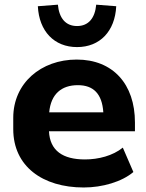

<svg xmlns="http://www.w3.org/2000/svg" viewBox="-20 -811 641 842"><path d="M347.2 11.2C429.2 11.2 514.2 -13.7 564.9 -56.6L518.6 -163.6C474.6 -127.9 411.6 -111.8 352.5 -111.8C255.9 -111.8 198.7 -149.9 194.8 -235.4H571.8V-273.9C571.8 -442.4 475.1 -549.8 316.4 -549.8C159.7 -549.8 38.1 -446.3 38.1 -294.4V-244.6C38.1 -82 166.5 11.2 347.2 11.2ZM321.3 -437.5C389.2 -437.5 427.7 -400.4 433.1 -318.4H195.8C203.1 -398.9 250 -437.5 321.3 -437.5ZM317.9 -604.5C418 -604.5 484.4 -673.8 489.7 -783.7L401.9 -790.5C396.5 -731 367.7 -696.8 317.9 -696.8C268.1 -696.8 239.3 -731 233.9 -790.5L146 -783.7C151.4 -673.8 217.8 -604.5 317.9 -604.5Z"/></svg>

Font: Winston ExtraBold
Style: Regular
Weight: 800
Designer: Vernon Adams, Kim Jin-seong, David Berlow, Cristiano Sobral
Foundry: The Winston Project Authors
Version: Version 3.004